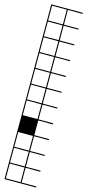

<svg xmlns="http://www.w3.org/2000/svg" viewBox="-152 -758 485 1068"><g transform="rotate(15 91.0 -224.0)"><path d="M0 278.8V187.9H6.1V272.7H90.9V187.9H0V-727.3H181.8V-721.2H97V-636.4H181.8V-630.3H97V-545.5H181.8V-539.4H97V-454.5H181.8V-448.5H97V-363.6H181.8V-357.6H97V-272.7H181.8V-266.7H97V-181.8H181.8V-175.8H97V-90.9H181.8V-84.8H97V0H181.8V6.1H97V90.9H181.8V97H97V181.8H181.8V187.9H97V272.7H181.8V278.8ZM90.9 -636.4V-721.2H6.1V-636.4ZM6.1 -545.5H90.9V-630.3H6.1ZM6.1 -454.5H90.9V-539.4H6.1ZM6.1 -363.6H90.9V-448.5H6.1ZM6.1 -272.7H90.9V-357.6H6.1ZM6.1 -181.8H90.9V-266.7H6.1ZM6.1 -90.9H90.9V-175.8H6.1ZM6.1 90.9H90.9V6.1H6.1ZM6.1 181.8H90.9V97H6.1Z"/></g></svg>

Font: Micro 5 Charted
Style: Regular
Weight: 400
Designer: Sarah Cadigan-Fried
Version: Version 1.000; ttfautohint (v1.8.4.7-5d5b)